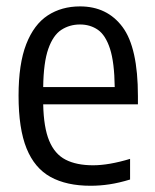

<svg xmlns="http://www.w3.org/2000/svg" viewBox="-20 -571 484 600"><path d="M263 9.5Q188 9.5 138 -18Q88 -45.5 63 -107.2Q38 -169 38 -272Q38 -371.5 62 -433Q86 -494.5 129.2 -522.8Q172.5 -551 230 -551Q315 -551 363 -486.5Q411 -422 411 -270.5V-245H115Q116.5 -172.5 133.8 -131Q151 -89.5 185 -72Q219 -54.5 271 -54.5Q320 -54.5 386.5 -74.5V-10Q352 0.5 322.2 5Q292.5 9.5 263 9.5ZM230 -494.5Q197.5 -494.5 171.8 -477.8Q146 -461 131 -418.5Q116 -376 115 -299H338.5Q337.5 -376 323.8 -418.5Q310 -461 286 -477.8Q262 -494.5 230 -494.5Z"/></svg>

Font: Encode Sans Cnd
Style: Regular
Weight: 400
Width: 3
Designer: Multiple Designers
Foundry: Impallari Type
Version: Version 3.002; ttfautohint (v1.8.3) -l 8 -r 50 -G 200 -x 14 